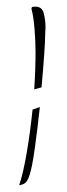

<svg xmlns="http://www.w3.org/2000/svg" viewBox="-20 -482 202 578"><path d="M83 -213Q85 -242 86 -270.5Q87 -299 87 -325Q87 -357 84 -394.5Q81 -432 75 -454V-456Q75 -461 79 -461.5Q83 -462 87 -462Q107 -462 112 -441Q117 -420 117 -400Q117 -394 116.5 -388.5Q116 -383 116 -378Q116 -360 113 -316.5Q110 -273 105 -219ZM38 75Q50 39 60.5 -22.5Q71 -84 78 -152L100 -160Q93 -95 85 -37Q77 21 69 45Q62 68 49.5 72.5Q37 77 38 75Z"/></svg>

Font: Sassy Frass
Style: Regular
Weight: 400
Designer: Robert E. Leuschke
Foundry: Robert E. Leuschke
Version: Version 1.010; ttfautohint (v1.8.3)